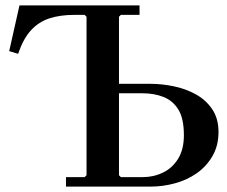

<svg xmlns="http://www.w3.org/2000/svg" viewBox="-20 -690 839 710"><path d="M14 -501 52 -670H496V-635H427L420 -628V-380H538Q578 -380 622 -371Q666 -362 703.5 -341.5Q741 -321 764.5 -286.5Q788 -252 788 -202Q788 -151 765.5 -112.5Q743 -74 707 -49Q671 -24 626.5 -12Q582 0 538 0H224V-35H293L300 -42V-628L293 -635H255Q202 -635 162.5 -622Q123 -609 94.5 -578Q66 -547 47 -491ZM420 -42 427 -35H508Q548 -35 583 -52Q618 -69 639 -103.5Q660 -138 660 -190Q660 -252 639.5 -285Q619 -318 584.5 -331.5Q550 -345 508 -345H420Z"/></svg>

Font: Brygada 1918 SemiBold
Style: Regular
Weight: 600
Designer: Mateusz Machalski | Borys Kosmynka | Przemek Hoffer
Foundry: NIEPODLEGLA 2018
Version: Version 3.006